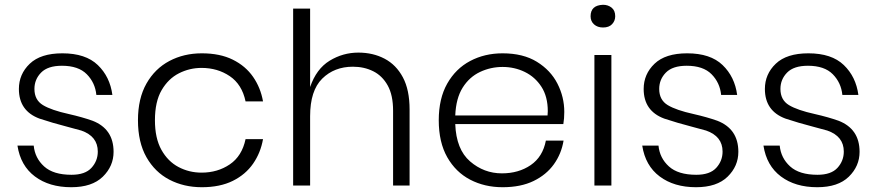

<svg xmlns="http://www.w3.org/2000/svg" viewBox="-20 -776 3667 803"><path d="M278 7Q186 7 126 -38Q66 -83 53 -167H121Q126 -115 164.5 -80Q203 -45 279 -45Q336 -45 362.5 -74Q389 -103 389 -142Q389 -206 320 -230L261 -246Q199 -262 145 -280Q59 -312 59 -404Q59 -466 104.5 -509.5Q150 -553 241 -553Q338 -553 389 -504Q440 -455 450 -379H383Q378 -430 343 -465.5Q308 -501 239 -501Q180 -501 152 -472.5Q124 -444 124 -404Q124 -358 159.5 -336.5Q195 -315 268 -299Q325 -286 367 -271Q455 -237 455 -141Q455 -81 410 -37Q365 7 278 7Z M824 7Q749 7 688.5 -24.5Q628 -56 592.5 -118.5Q557 -181 557 -273Q557 -364 592.5 -426.5Q628 -489 688.5 -521Q749 -553 824 -553Q900 -553 953.5 -526.5Q1007 -500 1038.5 -454.5Q1070 -409 1080 -352H1007Q992 -423 941 -457.5Q890 -492 823 -492Q773 -492 728.5 -469.5Q684 -447 656 -399Q628 -351 628 -273Q628 -198 655 -149.5Q682 -101 726.5 -77.5Q771 -54 823 -54Q890 -54 941 -88.5Q992 -123 1007 -194H1080Q1070 -137 1038.5 -91.5Q1007 -46 953.5 -19.5Q900 7 824 7Z M1693 0H1624V-313Q1624 -378 1601.5 -418.5Q1579 -459 1541 -478Q1503 -497 1456 -497Q1378 -497 1327.5 -447Q1277 -397 1277 -290V0H1206V-740H1277V-412Q1303 -488 1358.5 -522Q1414 -556 1479 -556Q1540 -556 1588.5 -530.5Q1637 -505 1665 -452.5Q1693 -400 1693 -318Z M2082 7Q2007 7 1946.5 -24.5Q1886 -56 1850.5 -118.5Q1815 -181 1815 -273Q1815 -364 1850.5 -426.5Q1886 -489 1946.5 -521Q2007 -553 2082 -553Q2168 -553 2225.5 -517.5Q2283 -482 2311.5 -426Q2340 -370 2340 -308Q2340 -280 2336 -257H1884Q1888 -151 1946 -101Q2004 -51 2079 -51Q2149 -51 2199.5 -85.5Q2250 -120 2263 -188H2337Q2328 -133 2296.5 -89Q2265 -45 2211.5 -19Q2158 7 2082 7ZM2270 -293 2271 -311Q2271 -372 2244.5 -413Q2218 -454 2175 -475Q2132 -496 2082 -496Q2032 -496 1987.5 -475Q1943 -454 1915 -409.5Q1887 -365 1884 -293Z M2502 -661Q2479 -661 2464.5 -674Q2450 -687 2450 -708Q2450 -754 2502 -756Q2523 -756 2538 -744Q2553 -732 2553 -708Q2553 -689 2540 -675Q2527 -661 2502 -661ZM2537 0H2466V-546H2537Z M2891 7Q2799 7 2739 -38Q2679 -83 2666 -167H2734Q2739 -115 2777.5 -80Q2816 -45 2892 -45Q2949 -45 2975.5 -74Q3002 -103 3002 -142Q3002 -206 2933 -230L2874 -246Q2812 -262 2758 -280Q2672 -312 2672 -404Q2672 -466 2717.5 -509.5Q2763 -553 2854 -553Q2951 -553 3002 -504Q3053 -455 3063 -379H2996Q2991 -430 2956 -465.5Q2921 -501 2852 -501Q2793 -501 2765 -472.5Q2737 -444 2737 -404Q2737 -358 2772.5 -336.5Q2808 -315 2881 -299Q2938 -286 2980 -271Q3068 -237 3068 -141Q3068 -81 3023 -37Q2978 7 2891 7Z M3398 7Q3306 7 3246 -38Q3186 -83 3173 -167H3241Q3246 -115 3284.5 -80Q3323 -45 3399 -45Q3456 -45 3482.5 -74Q3509 -103 3509 -142Q3509 -206 3440 -230L3381 -246Q3319 -262 3265 -280Q3179 -312 3179 -404Q3179 -466 3224.5 -509.5Q3270 -553 3361 -553Q3458 -553 3509 -504Q3560 -455 3570 -379H3503Q3498 -430 3463 -465.5Q3428 -501 3359 -501Q3300 -501 3272 -472.5Q3244 -444 3244 -404Q3244 -358 3279.5 -336.5Q3315 -315 3388 -299Q3445 -286 3487 -271Q3575 -237 3575 -141Q3575 -81 3530 -37Q3485 7 3398 7Z"/></svg>

Font: Ulagadi Sans Light
Style: Regular
Weight: 300
Designer: Ninad Kale (Devanagari), Jonny Pinhorn (Latin)
Foundry: Indian Type Foundry
Version: Version 3.01;March 29, 2020;FontCreator 12.0.0.2522 64-bit; 